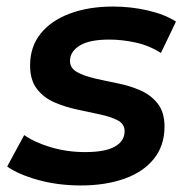

<svg xmlns="http://www.w3.org/2000/svg" viewBox="-20 -560 583 587"><path d="M227 7Q157 7 96 -10Q35 -27 2 -51L54 -147Q87 -124 136.5 -109.5Q186 -95 240 -95Q302 -95 331.5 -112Q361 -129 361 -159Q361 -181 340 -192Q319 -203 286.5 -210Q254 -217 216.5 -225Q179 -233 146.5 -247Q114 -261 93 -288Q72 -315 72 -360Q72 -417 104 -457Q136 -497 193.5 -518.5Q251 -540 326 -540Q380 -540 432 -528Q484 -516 518 -494L472 -398Q436 -421 394.5 -430Q353 -439 314 -439Q253 -439 223.5 -420.5Q194 -402 194 -374Q194 -352 215 -340Q236 -328 268.5 -320.5Q301 -313 338.5 -305.5Q376 -298 408.5 -284Q441 -270 462 -243.5Q483 -217 483 -173Q483 -115 450.5 -74.5Q418 -34 360 -13.5Q302 7 227 7Z"/></svg>

Font: MOST Montserrat SemiBold
Style: Italic
Weight: 600
Italic angle: -11.3°
Designer: Julieta Ulanovsky
Foundry: Julieta Ulanovsky
Version: Version 8.000;March 11, 2024;FontCreator 15.0.0.2926 64-bit